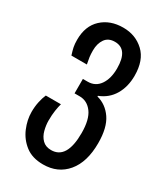

<svg xmlns="http://www.w3.org/2000/svg" viewBox="-198 -634 837 968"><g transform="rotate(30 221.0 -150.0)"><path d="M218 250Q155 250 115 219Q75 188 55.5 141.5Q36 95 36 49Q36 18 42 -10Q48 -38 57 -58H145Q140 -41 136 -15Q132 11 132 44Q132 71 139.5 100Q147 129 166 148Q185 167 217 167Q308 167 308 16Q308 -63 279.5 -101.5Q251 -140 207 -140H177V-224H205Q250 -224 275 -260.5Q300 -297 300 -356Q300 -467 224 -467Q186 -467 167.5 -440.5Q149 -414 149 -374Q149 -352 151 -336.5Q153 -321 158 -297H68Q60 -322 56.5 -339Q53 -356 53 -381Q53 -461 101 -505.5Q149 -550 225 -550Q297 -550 346 -504Q395 -458 395 -368Q395 -304 367 -256.5Q339 -209 285 -188V-184Q339 -170 372.5 -121Q406 -72 406 18Q406 128 355 189Q304 250 218 250Z"/></g></svg>

Font: Noto Sans Georgian ExtraCondensed Medium
Style: Regular
Weight: 500
Width: 2
Designer: Monotype Design Team, Akaki Razmadze
Foundry: Google LLC
Version: Version 2.005; ttfautohint (v1.8.4.7-5d5b)